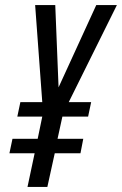

<svg xmlns="http://www.w3.org/2000/svg" viewBox="-20 -734 479 754"><path d="M88 0 116 -132H17L29 -189H128L146 -276H48L60 -333H146L118 -714H197L210 -391L358 -714H439L250 -333H338L326 -276H225L206 -189H307L296 -132H195L166 0Z"/></svg>

Font: Noto Sans UI Condensed
Style: Italic
Weight: 400
Width: 3
Italic angle: -12°
Designer: Monotype Design Team
Foundry: Monotype Imaging Inc.
Version: Version 1.901